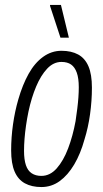

<svg xmlns="http://www.w3.org/2000/svg" viewBox="-20 -743 416 775"><path d="M147 12Q108 12 80.5 -3Q53 -18 39 -50.5Q25 -83 25 -136Q25 -188 32.5 -241Q40 -294 54 -342Q71 -401 95.5 -445Q120 -489 154 -513.5Q188 -538 228 -538Q268 -538 295.5 -523Q323 -508 337 -475.5Q351 -443 351 -389Q351 -336 343.5 -282Q336 -228 321 -180Q305 -122 279.5 -79Q254 -36 221 -12Q188 12 147 12ZM147 -33Q182 -33 209 -63.5Q236 -94 255 -144Q274 -194 285 -254Q289 -281 292 -305Q295 -329 296.5 -350.5Q298 -372 298 -391Q298 -427 290 -449.5Q282 -472 267 -482.5Q252 -493 228 -493Q196 -493 170.5 -466Q145 -439 126 -394Q107 -349 95 -293Q89 -264 85 -236Q81 -208 79 -182.5Q77 -157 77 -134Q77 -99 84.5 -76.5Q92 -54 108 -43.5Q124 -33 147 -33ZM224 -591 182 -719V-723H226L258 -591Z"/></svg>

Font: Archivo ExtraCondensed ExtraLight
Style: Italic
Weight: 250
Width: 2
Italic angle: -10°
Designer: Hector Gatti
Foundry: Omnibus-Type
Version: Version 2.001